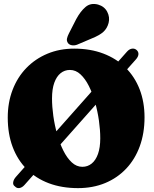

<svg xmlns="http://www.w3.org/2000/svg" viewBox="-20 -961 796 991"><path d="M57 1Q46 -6 48 -20.2Q50 -34.5 62.5 -48.5L635.5 -694.5Q647 -707.5 660.8 -709.8Q674.5 -712 685 -703Q695.5 -693.5 694.5 -680.8Q693.5 -668 682 -655L106.5 -6.5Q94.5 7 80.8 9.5Q67 12 57 1ZM363 -710Q446.5 -710 513.5 -684.5Q580.5 -659 628 -612Q675.5 -565 700.8 -499.8Q726 -434.5 726 -355Q726 -273.5 701.5 -206.2Q677 -139 631.5 -90.8Q586 -42.5 522.8 -16.2Q459.5 10 382.5 10Q299 10 232 -15.2Q165 -40.5 117.8 -88Q70.5 -135.5 45.2 -202.8Q20 -270 20 -354Q20 -432 45 -497.2Q70 -562.5 116 -610Q162 -657.5 224.8 -683.8Q287.5 -710 363 -710ZM497.5 -247Q497.5 -289.5 490.8 -337.5Q484 -385.5 471 -432Q458 -478.5 439 -516.5Q420 -554.5 395.5 -577.2Q371 -600 341 -600Q313.5 -600 292.8 -583.2Q272 -566.5 260.2 -533.8Q248.5 -501 248.5 -453Q248.5 -410.5 255.2 -362.5Q262 -314.5 275 -268Q288 -221.5 307 -183.5Q326 -145.5 350.5 -122.8Q375 -100 405 -100Q432.5 -100 453.2 -116.8Q474 -133.5 485.8 -166.5Q497.5 -199.5 497.5 -247ZM373 -861.5Q395 -902.5 421.5 -925Q448 -947.5 486 -937.5Q519 -928 533.5 -900Q548 -872 540.5 -842.5Q533 -814 513.2 -796.2Q493.5 -778.5 453.5 -762.5L379.5 -731Q366.5 -725.5 352.5 -727.2Q338.5 -729 331 -738.5Q323 -750 325.8 -762.2Q328.5 -774.5 335.5 -788Z"/></svg>

Font: Fraunces 144pt S100 Black
Style: Regular
Weight: 900
Version: Version 1.000